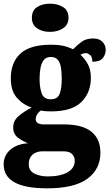

<svg xmlns="http://www.w3.org/2000/svg" viewBox="-33 -795 597 1048"><path d="M224 233Q-13 233 -13 102Q-13 54 23 22.5Q59 -9 120 -13Q91 -24 65 -43.5Q39 -63 39 -100Q39 -135 67 -160Q95 -185 140 -208Q93 -223 59.5 -261Q26 -299 26 -366Q26 -455 79 -503Q132 -551 246 -551Q283 -551 311 -545Q339 -539 366 -526Q390 -551 414 -568Q438 -585 476 -585Q509 -585 526.5 -566.5Q544 -548 544 -523Q544 -498 528 -478Q512 -458 471 -458Q471 -485 458.5 -495Q446 -505 437 -505Q426 -505 418.5 -502Q411 -499 406 -496Q429 -476 446 -445.5Q463 -415 463 -371Q463 -289 411 -238Q359 -187 246 -187Q236 -187 218 -188Q200 -189 192 -192Q182 -188 172 -174Q162 -160 162 -145Q162 -129 174.5 -122.5Q187 -116 203 -116H315Q416 -116 465.5 -76.5Q515 -37 515 38Q515 129 443.5 181Q372 233 224 233ZM244 -253Q283 -253 293.5 -285Q304 -317 304 -365Q304 -397 300 -424.5Q296 -452 283 -468Q270 -484 244 -484Q219 -484 206 -467.5Q193 -451 188 -423.5Q183 -396 183 -364Q183 -318 194.5 -285.5Q206 -253 244 -253ZM227 168Q296 168 335.5 145.5Q375 123 375 83Q375 61 360.5 46Q346 31 314 31H194Q180 31 163.5 37.5Q147 44 135.5 59.5Q124 75 124 102Q124 137 155 152.5Q186 168 227 168ZM240 -621Q198 -621 169.5 -640.5Q141 -660 141 -698Q141 -738 169.5 -756.5Q198 -775 240 -775Q281 -775 311 -756.5Q341 -738 341 -698Q341 -660 311 -640.5Q281 -621 240 -621Z"/></svg>

Font: Noto Serif Myanmar SemiCondensed Black
Style: Regular
Weight: 900
Width: 4
Designer: Ben Mitchell and the Monotype Design Team
Foundry: Monotype Imaging Inc.
Version: Version 2.106; ttfautohint (v1.8.4.7-5d5b)